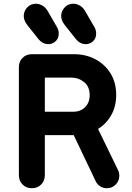

<svg xmlns="http://www.w3.org/2000/svg" viewBox="-20 -987 698 1017"><path d="M148.8 10Q119.2 10 99.6 -9.6Q80 -29.2 80 -59V-631.2Q80 -661 99.6 -680.5Q119.2 -700 148.8 -700H217.5V-59Q217.5 -29.2 198 -9.6Q178.5 10 148.8 10ZM189.2 -271.2V-395.2H367.5Q407.2 -395.2 431.1 -419.8Q455 -444.2 455 -482.2Q455 -528.5 425.5 -552.1Q396 -575.8 359.8 -575.8H188.8V-700H369.8Q435 -700 485.6 -673Q536.2 -646 565.9 -597.6Q595.5 -549.2 595.5 -484.8Q595.5 -420.5 566.5 -372.4Q537.5 -324.2 488.6 -297.8Q439.8 -271.2 380.2 -271.2ZM545.8 10Q526.5 10 510.9 0.1Q495.2 -9.8 487.2 -26.5L348.2 -318L479 -345.8L605 -86.5Q612 -72.8 612 -56.5Q612 -29.2 593 -9.6Q574 10 545.8 10ZM233 -753.2Q206 -754.2 185.5 -777.8L124.5 -854.5Q113.5 -868.5 109.5 -880.8Q105.5 -893 105.8 -905.2Q107.5 -930.8 125.4 -948.8Q143.2 -966.8 168.8 -967.2Q185.8 -968 203.6 -958Q221.5 -948 232.8 -928.2L282 -843.2Q292 -826.2 291 -805.8Q290 -780.5 271.6 -766Q253.2 -751.5 233 -753.2ZM431.2 -753.2Q404.2 -754.2 383.8 -777.8L322.8 -854.5Q311.8 -868.5 307.8 -880.8Q303.8 -893 304 -905.2Q305.8 -930.8 323.6 -948.8Q341.5 -966.8 367 -967.2Q384 -968 401.9 -958Q419.8 -948 431 -928.2L480.2 -843.2Q490.2 -826.2 489.2 -805.8Q488.2 -780.5 469.9 -766Q451.5 -751.5 431.2 -753.2Z"/></svg>

Font: National Park
Style: Regular
Weight: 400
Designer: Andrea Herstowski, Ben Hoepner
Version: Version 1.009